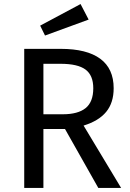

<svg xmlns="http://www.w3.org/2000/svg" viewBox="-20 -931 645 951"><path d="M302 -292H195V0H100V-689H281Q410 -689 476.5 -640Q543 -591 543 -494Q543 -422 506 -377Q469 -332 394 -309L580 0H467ZM291 -365Q366 -365 404 -395.5Q442 -426 442 -494Q442 -558 403.5 -586.5Q365 -615 280 -615H195V-365ZM419 -834 203 -755 179 -804 379 -911Z"/></svg>

Font: Statis Sans
Style: Regular
Weight: 400
Designer: bBox Type GmbH
Foundry: bBox Type GmbH
Version: Version 1.000